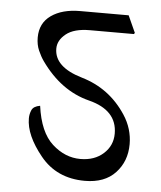

<svg xmlns="http://www.w3.org/2000/svg" viewBox="-47 -690 572 684"><g transform="rotate(5 239.0 -348.5)"><path d="M410.2 -584.5H252.9Q196.3 -584.5 167.7 -561.5Q139.2 -538.6 139.2 -508.8Q139.2 -442.9 239.3 -413.6Q339.4 -384.3 397.5 -295.9Q413.6 -271.5 421.4 -245.4Q429.2 -219.2 429.2 -192.4Q429.2 -130.9 390.6 -89.6Q352.1 -48.3 281.2 -48.3Q180.7 -48.3 122.1 -120.4Q63.5 -192.4 63.5 -252.9Q63.5 -268.1 69.8 -282.5Q76.2 -296.9 99.6 -300.8Q112.3 -207 158 -165.8Q203.6 -124.5 258.8 -124.5Q309.1 -124.5 341.1 -153.3Q373 -182.1 373 -225.1Q373 -309.1 271.2 -334.7Q169.4 -360.4 98.6 -460.4Q87.9 -475.6 78.9 -496.1Q69.8 -516.6 69.8 -542.5Q69.8 -594.2 109.1 -621.8Q148.4 -649.4 212.4 -649.4H385.7L413.1 -588.9Z"/></g></svg>

Font: Sitara
Style: Regular
Weight: 400
Designer: Neelakash Kshetrimayum
Foundry: Neelakash Kshetrimayum
Version: Version 1.000;PS Version 1.000;PS 1.0;hotconv 1.;hotconv 1.0